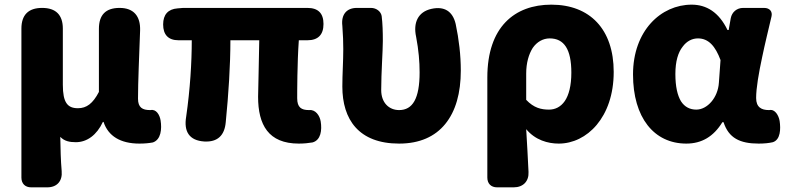

<svg xmlns="http://www.w3.org/2000/svg" viewBox="-20 -603 3385 825"><path d="M72 -183V160C72 186 88 202 114 202H162H183C225 202 249 175 245 132C241 85 240 40 239 -15C257 4 280 8 306 8C354 8 396 -23 422 -79H425C445 -18 498 14 579 14C603 14 621 12 637 9C672 -3 676 -49 670 -86C666 -110 651 -135 627 -130C626 -130 626 -130 625 -130C592 -130 573 -141 573 -179C573 -248 578 -363 582 -472C584 -533 555 -569 494 -569C434 -569 405 -539 405 -479V-208C379 -158 352 -138 315 -138C270 -138 250 -162 250 -239V-480C250 -539 220 -569 161 -569C102 -569 72 -539 72 -480Z M1219 -569H1068H767L743 -567C702 -564 681 -540 681 -498C681 -454 703 -430 747 -430H804C804 -335 797 -220 780 -102C769 -38 793 1 858 5C915 8 945 -21 950 -78C962 -199 970 -322 970 -430H1094C1093 -338 1089 -219 1089 -187C1089 -67 1133 14 1264 14C1285 14 1306 12 1323 9C1359 -1 1364 -44 1358 -81C1354 -107 1335 -133 1309 -130C1309 -130 1308 -130 1308 -130C1275 -130 1257 -141 1257 -181C1257 -204 1257 -333 1264 -430H1301C1347 -430 1370 -454 1370 -500C1370 -546 1347 -569 1301 -569Z M1893 -70C1938 -125 1960 -203 1960 -300C1960 -366 1952 -434 1938 -500C1925 -555 1889 -577 1834 -565C1775 -552 1755 -504 1768 -445C1779 -387 1783 -338 1783 -292C1783 -179 1753 -130 1695 -130C1652 -130 1618 -161 1618 -216C1618 -292 1625 -383 1625 -427C1625 -466 1624 -502 1620 -534C1617 -553 1598 -569 1574 -569H1528H1513C1470 -569 1445 -541 1451 -492C1454 -455 1455 -419 1455 -392C1455 -338 1451 -285 1451 -231C1451 -90 1521 14 1695 14C1783 14 1849 -16 1893 -70Z M2074 -34V160C2074 186 2090 202 2116 202H2164H2187C2228 202 2253 176 2251 136C2248 76 2245 15 2241 -48C2280 -1 2334 14 2381 14C2501 14 2617 -98 2617 -294C2617 -477 2515 -583 2349 -583C2191 -583 2074 -487 2074 -270ZM2269 -397C2287 -423 2313 -438 2342 -438C2404 -438 2435 -391 2435 -291C2435 -234 2424 -194 2407 -169C2389 -143 2365 -132 2339 -132C2306 -132 2274 -139 2241 -174V-287C2241 -333 2252 -370 2269 -397Z M3255 -358C3267 -416 3282 -476 3295 -532C3300 -553 3288 -569 3263 -569H3216H3173C3146 -569 3125 -551 3120 -525L3111 -474H3106C3069 -551 3015 -583 2952 -583C2820 -583 2700 -471 2700 -283C2700 -98 2790 14 2929 14C2995 14 3046 -16 3084 -78H3089C3111 -10 3159 14 3240 14C3263 14 3284 12 3301 8C3334 -3 3335 -49 3330 -83C3326 -107 3310 -135 3286 -130C3285 -130 3285 -130 3284 -130C3252 -130 3229 -142 3229 -182C3229 -224 3240 -288 3255 -358ZM2906 -168C2891 -193 2882 -231 2882 -285C2882 -340 2894 -378 2913 -402C2931 -427 2955 -438 2979 -438C3025 -438 3054 -404 3076 -345L3069 -248C3065 -183 3019 -132 2972 -132C2945 -132 2922 -143 2906 -168Z"/></svg>

Font: GenSenRounded2 TW H
Style: Regular
Weight: 900
Version: Version 2.100;PS 2.1;hotconv 16.6.51;makeotf.lib2.5.65220 DE